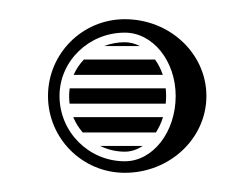

<svg xmlns="http://www.w3.org/2000/svg" viewBox="-20 -160 260 200"><path d="M56.7 -82H149.6C147.6 -88 144.8 -93.4 141.5 -98H67.4C62.9 -93.3 59.3 -87.9 56.7 -82ZM52.6 -68C52.2 -65.4 52 -62.7 52 -60C52 -57.3 52.2 -54.6 52.5 -52H152.6C152.9 -54.6 153 -57.3 153 -60C153 -62.7 152.9 -65.4 152.6 -68ZM88.4 -112H125.7C120.7 -114.6 115.4 -116 110 -116C102.4 -116 95.1 -114.6 88.4 -112ZM142.4 -22C145.4 -26.7 148 -32 149.8 -38H56.3C58.7 -32.1 62.1 -26.7 66.2 -22ZM128.7 -8H84.3C92 -4.2 100.8 -2 110 -2C116.4 -2 122.9 -4.1 128.7 -8ZM30 -60C30 -15.8 65.8 20 110 20C156.9 20 195 -15.8 195 -60C195 -104.2 156.9 -140 110 -140C65.8 -140 30 -104.2 30 -60ZM42 -60C42 -96.4 72.5 -126 110 -126C139.3 -126 163 -96.4 163 -60C163 -22.5 139.3 8 110 8C72.5 8 42 -22.5 42 -60Z"/></svg>

Font: SortefaxS02
Style: Medium
Weight: 500
Designer: gluk
Foundry: gluk
Version: Version 0.261